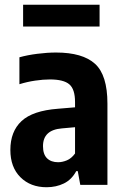

<svg xmlns="http://www.w3.org/2000/svg" viewBox="-20 -776 518 806"><path d="M175.5 10Q108 10 65.8 -32Q23.5 -74 23.5 -146.5Q23.5 -224 70.5 -267.8Q117.5 -311.5 223.5 -319.5L295 -325.5V-347.5Q295 -401.5 271 -422Q247 -442.5 189.5 -442.5Q161 -442.5 127.2 -437.5Q93.5 -432.5 61.5 -422.5V-535.5Q95.5 -545 137 -550.2Q178.5 -555.5 215.5 -555.5Q326.5 -555.5 378.8 -508.2Q431 -461 431 -341V0H317L306.5 -57.5H300Q280.5 -21.5 248 -5.8Q215.5 10 175.5 10ZM160.5 -162.5Q160.5 -128 177.5 -111.5Q194.5 -95 224 -95Q241.5 -95 260.5 -102.8Q279.5 -110.5 295 -131.5V-242L239.5 -237Q160.5 -230.5 160.5 -162.5ZM77 -664.5V-756H398V-664.5Z"/></svg>

Font: Encode Sans Condensed
Style: Bold
Weight: 700
Width: 3
Designer: Multiple Designers
Foundry: Impallari Type
Version: Version 3.000; ttfautohint (v1.8.3) -l 8 -r 50 -G 200 -x 14 